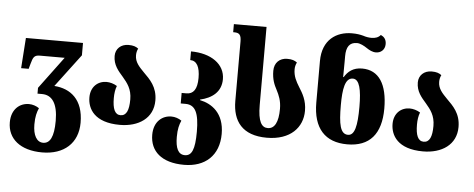

<svg xmlns="http://www.w3.org/2000/svg" viewBox="-60 -933 3327 1347"><g transform="rotate(5 1603.0 -260.0)"><path d="M275 254C429 254 526 167 526 23C526 -140 435 -210 320 -218L494 -449V-536H92L77 -322H130L140 -358C153 -405 160 -421 201 -421H375L207 -195V-154H239C309 -154 351 -98 351 25C351 139 324 186 276 186C231 186 204 139 204 63C204 8 213 -24 226 -53C206 -67 180 -76 154 -76C91 -76 31 -31 31 63C31 178 120 254 275 254Z M801 14C932 14 1035 -52 1035 -178C1035 -274 982 -323 937 -368C903 -403 872 -434 872 -482C872 -498 875 -515 883 -530C867 -543 847 -550 814 -550C760 -550 723 -515 723 -465C723 -401 759 -362 793 -323C826 -284 859 -244 859 -170C859 -95 842 -54 800 -54C760 -54 743 -95 743 -170C743 -201 747 -231 757 -256C735 -270 707 -278 683 -278C622 -278 572 -235 572 -160C572 -80 622 14 801 14Z M1274 254C1422 254 1519 168 1519 15C1519 -132 1430 -191 1347 -208V-212C1430 -231 1494 -278 1494 -368C1494 -474 1396 -543 1254 -543V-482C1300 -482 1323 -440 1323 -362C1323 -282 1296 -247 1248 -247H1214V-173H1248C1317 -173 1344 -117 1344 15C1344 142 1322 186 1274 186C1227 186 1207 142 1207 63C1207 8 1216 -24 1229 -53C1209 -67 1183 -76 1157 -76C1094 -76 1034 -31 1034 63C1034 178 1115 254 1274 254Z M1836 14C2003 14 2087 -81 2087 -197C2087 -271 2058 -318 2031 -361C2009 -397 1989 -432 1989 -482C1989 -498 1993 -515 2001 -530C1984 -543 1965 -550 1932 -550C1878 -550 1841 -515 1841 -458C1841 -397 1858 -360 1876 -326C1894 -291 1911 -253 1911 -196C1911 -102 1885 -54 1837 -54C1794 -54 1767 -93 1767 -211V-760H1537V-703H1545C1581 -703 1594 -689 1594 -641V-224C1594 -82 1663 14 1836 14Z M2402 11C2559 11 2640 -81 2640 -262C2640 -433 2579 -528 2461 -528C2397 -528 2361 -497 2337 -457H2333C2334 -487 2334 -531 2334 -563V-604C2334 -668 2356 -703 2409 -703C2432 -703 2460 -688 2482 -673C2500 -661 2522 -649 2547 -649C2579 -649 2610 -671 2610 -713C2610 -747 2593 -764 2571 -774C2555 -755 2533 -748 2507 -748C2489 -748 2468 -751 2448 -758C2425 -764 2403 -768 2368 -768C2260 -768 2161 -706 2161 -554V-262C2161 -80 2247 11 2402 11ZM2402 -56C2347 -56 2334 -126 2334 -259C2334 -372 2347 -452 2402 -452C2449 -452 2465 -379 2465 -258C2465 -124 2449 -56 2402 -56Z M2936 14C3067 14 3170 -52 3170 -178C3170 -274 3117 -323 3072 -368C3038 -403 3007 -434 3007 -482C3007 -498 3010 -515 3018 -530C3002 -543 2982 -550 2949 -550C2895 -550 2858 -515 2858 -465C2858 -401 2894 -362 2928 -323C2961 -284 2994 -244 2994 -170C2994 -95 2977 -54 2935 -54C2895 -54 2878 -95 2878 -170C2878 -201 2882 -231 2892 -256C2870 -270 2842 -278 2818 -278C2757 -278 2707 -235 2707 -160C2707 -80 2757 14 2936 14Z"/></g></svg>

Font: Noto Serif Georgian Condensed Black
Style: Regular
Weight: 900
Width: 3
Designer: Monotype Design Team, Akaki Razmadze
Foundry: Google LLC
Version: Version 2.003